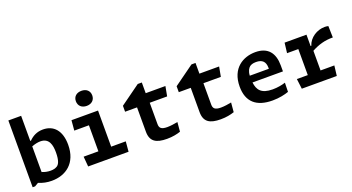

<svg xmlns="http://www.w3.org/2000/svg" viewBox="-52 -1433 3823 2083"><g transform="rotate(-20 1860.0 -392.0)"><path d="M577.5 -296.5C577.5 -459 498.5 -545 375.5 -545C306 -545 254.5 -517 213.5 -475.5H205V-765H57.5V6H85.5L128 -19C175.5 1.5 225 11.5 278.5 11.5C439.5 11.5 577.5 -83 577.5 -296.5ZM205 -116V-412.5C240.5 -425.5 274 -433.5 305 -433.5C407 -433.5 424.5 -347 424.5 -263C424.5 -163 401 -128.5 379 -114.5C356.5 -101 333.5 -96 303.5 -96C268.5 -96 236.5 -103 205 -116Z M702 -533.5 692 -417H861V-116.5H690.5L700.5 0H1167L1177 -116.5H1008.5V-533.5ZM817 -710C817 -656.5 855 -622.5 911.5 -622.5C968 -622.5 1006 -656.5 1006 -710C1006 -763.5 968 -796.5 911.5 -796.5C855 -796.5 817 -763.5 817 -710Z M1280 -421H1418V-140.5C1418 -27 1483 11.5 1608.5 11.5C1673.5 11.5 1724 0.5 1765.5 -13.5L1775 -122C1742 -115.5 1693.5 -107.5 1654 -107.5C1580.5 -107.5 1564.5 -132.5 1564.5 -175.5V-421H1765.5L1786.5 -533.5H1559V-657H1512L1280 -489.5Z M1900 -421H2038V-140.5C2038 -27 2103 11.5 2228.5 11.5C2293.5 11.5 2344 0.5 2385.5 -13.5L2395 -122C2362 -115.5 2313.5 -107.5 2274 -107.5C2200.5 -107.5 2184.5 -132.5 2184.5 -175.5V-421H2385.5L2406.5 -533.5H2179V-657H2132L1900 -489.5Z M2724 -421C2737.5 -432 2759 -442 2798.5 -442C2867.5 -442 2905 -410.5 2905 -336C2905 -332.5 2905 -329 2904.5 -325.5H2685C2688 -381 2708 -407.5 2724 -421ZM2541 -251C2541 -75 2641 12 2827.5 12C2905 12 2969 -3 3014.5 -19L3017 -124C2978.5 -111.5 2926 -101 2868.5 -101C2738 -101 2697.5 -158 2687.5 -246.5H3039V-316C3039 -456 2974.5 -545.5 2827.5 -545.5C2688 -545.5 2541 -464.5 2541 -251Z M3415 -533.5H3162.5L3148.5 -417H3278.5V-116.5H3152.5L3167 0H3571L3585 -116.5H3426V-343.5C3504.5 -386 3581 -409 3673.5 -407.5L3670 -540C3656 -543.5 3642.5 -545 3628.5 -545C3540 -545 3450 -489 3423 -402H3415Z"/></g></svg>

Font: Monaspace Argon
Style: Bold
Weight: 700
Designer: Riley Cran & the Lettermatic Team
Foundry: Lettermatic
Version: Version 1.000 (Monaspace Argon)